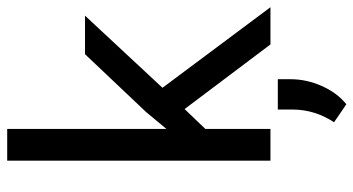

<svg xmlns="http://www.w3.org/2000/svg" viewBox="-250 -540 1006 547"><g transform="rotate(-90 253.5 -267.0)"><path d="M215.8 -244.6 159.2 -185.5V0H68.8V-750H159.2V-296.4L207.5 -354.5L372.1 -528.3H481.9L276.4 -307.6L505.9 0H399.9ZM229.5 216.3 178.2 181.2Q213.4 127.9 214.4 65.9V21H300.8V58.1Q300.8 102.5 281.5 146.2Q262.2 189.9 229.5 216.3Z"/></g></svg>

Font: SteelSelectRoboto
Style: Roboto-Regular
Weight: 400
Designer: Google
Version: Version 2.137; 2017